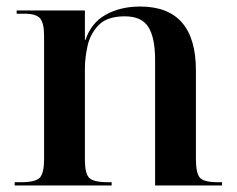

<svg xmlns="http://www.w3.org/2000/svg" viewBox="-20 -568 725 588"><path d="M25 0H322V-10H310Q266 -10 253 -23.5Q240 -37 240 -79V-358Q240 -390 248 -427Q256 -464 282 -491Q308 -518 362 -518Q414 -518 434.5 -485Q455 -452 455 -385V0H660V-10H647Q604 -10 592 -24Q580 -38 580 -82V-352Q580 -548 409 -548Q349 -548 304 -523Q259 -498 242 -446H240V-536H31V-526H56Q90 -526 102.5 -512Q115 -498 115 -457V-81Q115 -38 102 -24Q89 -10 44 -10H25Z"/></svg>

Font: Noto Serif Display Semi
Style: Regular
Weight: 600
Designer: Monotype Design Team
Foundry: Monotype Imaging Inc.
Version: Version 1.900